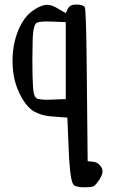

<svg xmlns="http://www.w3.org/2000/svg" viewBox="-20 -507 511 831"><path d="M412.1 208Q423.8 220.7 423.8 235.4Q423.8 250 408.7 272.5Q393.6 294.9 384.8 299.3Q376 303.7 339.8 303.7Q303.7 302.7 295.9 289.1Q281.2 262.7 276.4 119.1Q274.4 80.1 271.5 2Q251 1 204.1 -2.9Q157.2 -6.8 126 -25.4Q95.7 -43.9 70.3 -90.8Q34.2 -157.2 34.2 -243.2Q34.2 -337.9 76.2 -410.2Q97.7 -446.3 129.9 -466.3Q162.1 -486.3 183.6 -486.3Q205.1 -486.3 234.4 -467.8Q245.1 -461.9 264.6 -450.2Q267.6 -457 273.4 -468.8Q282.2 -487.3 309.6 -487.3Q310.5 -487.3 312.5 -487.3Q325.2 -487.3 335.4 -483.9Q345.7 -480.5 346.7 -475.6Q352.5 -469.7 355 -249Q357.4 -28.3 359.4 190.4Q367.2 191.4 384.3 193.4Q401.4 195.3 412.1 208ZM183.6 -75.2 264.6 -78.1V-411.1Q203.1 -414.1 179.7 -414.1Q156.2 -414.1 140.6 -409.2Q121.1 -402.3 121.1 -313.5Q120.1 -285.2 120.1 -246.1Q120.1 -171.9 123 -128.9Q126 -85.9 140.6 -80.6Q155.3 -75.2 183.6 -75.2Z"/></svg>

Font: Semi-Sweet
Style: Book
Weight: 400
Designer: Walter E Stewart
Version: 0.5